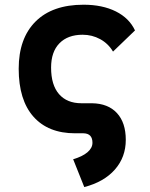

<svg xmlns="http://www.w3.org/2000/svg" viewBox="-20 -547 626 802"><path d="M332 234.4 285.6 118.2Q324.2 106.9 345.2 89.1Q366.2 71.3 366.2 49.3Q366.2 10.7 329.1 9.8H293.9Q181.2 9.8 119.6 -59.8Q58.1 -129.4 58.1 -259.8Q58.1 -386.7 128.4 -457Q198.7 -527.3 329.1 -527.3Q407.7 -527.3 463.9 -499.3Q520 -471.2 543.9 -419.9L452.1 -331.5Q432.1 -365.2 398.4 -383.5Q364.7 -401.9 325.2 -401.9Q263.2 -401.9 228.3 -366.2Q193.4 -330.6 193.4 -264.6Q193.4 -191.9 226.6 -153.8Q259.8 -115.7 320.3 -115.7H364.3Q431.6 -114.7 468.5 -74.7Q505.4 -34.7 505.4 37.1Q505.4 109.4 460 161.1Q414.6 212.9 332 234.4Z"/></svg>

Font: Cascadia Mono PL
Style: Bold
Weight: 700
Monospace: yes
Designer: Aaron Bell
Foundry: Saja Typeworks
Version: Version 2404.023; ttfautohint (v1.8.4)